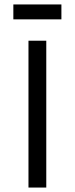

<svg xmlns="http://www.w3.org/2000/svg" viewBox="-20 -843 336 863"><path d="M256 -823V-756H40V-823ZM188 -660V0H108V-660Z"/></svg>

Font: Work Sans
Style: Regular
Weight: 400
Designer: Wei Huang
Foundry: Wei Huang
Version: Version 1.032;PS 001.032;hotconv 1.0.70;makeotf.lib2.5.58329